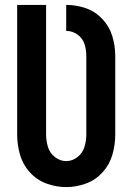

<svg xmlns="http://www.w3.org/2000/svg" viewBox="-20 -755 540 783"><path d="M250 8Q209 8 169.5 -6.5Q130 -21 101.5 -52.5Q73 -84 61.5 -124.5Q50 -165 50 -206V-735H168V-206Q168 -181 175.5 -156Q183 -131 204 -114.5Q225 -98 250 -98Q275 -98 296 -114.5Q317 -131 324.5 -156Q332 -181 332 -206V-527H450V-206Q450 -165 438.5 -124.5Q427 -84 398.5 -52.5Q370 -21 330.5 -6.5Q291 8 250 8ZM332 -527Q332 -552 324.5 -575.5Q317 -599 296 -614Q275 -629 250 -629V-735Q291 -735 330 -721.5Q369 -708 397.5 -677.5Q426 -647 438 -607.5Q450 -568 450 -527Z"/></svg>

Font: Iosevka SS01
Style: Bold
Weight: 700
Monospace: yes
Designer: Belleve Invis
Foundry: Belleve Invis
Version: 2.3.3; ttfautohint (v1.8.3)